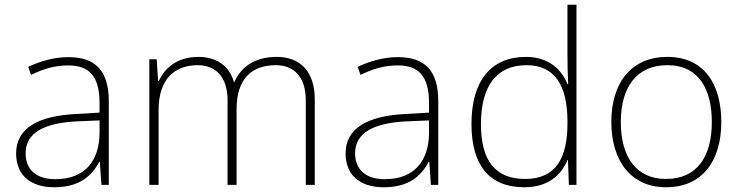

<svg xmlns="http://www.w3.org/2000/svg" viewBox="-20 -780 3122 810"><path d="M269 -539C208 -539 150 -522 99 -498L111 -464C166 -491 214 -504 268 -504C356 -504 400 -459 400 -345V-305L300 -299C139 -291 48 -238 48 -133C48 -44 105 10 209 10C314 10 367 -37 399 -98H401L408 0H439V-353C439 -482 382 -539 269 -539ZM304 -268 400 -272V-219C399 -101 338 -24 213 -24C134 -24 88 -64 88 -133C88 -221 168 -261 304 -268Z M1147 -540C1057 -540 997 -499 969 -434H967C947 -503 892 -540 817 -540C723 -540 673 -489 650 -438H647L641 -530H610V0H649V-315C649 -448 718 -505 814 -505C887 -505 940 -459 940 -357V0H978V-319C978 -449 1043 -505 1144 -505C1217 -505 1270 -459 1270 -357V0H1308V-359C1308 -483 1243 -540 1147 -540Z M1659 -539C1598 -539 1540 -522 1489 -498L1501 -464C1556 -491 1604 -504 1658 -504C1746 -504 1790 -459 1790 -345V-305L1690 -299C1529 -291 1438 -238 1438 -133C1438 -44 1495 10 1599 10C1704 10 1757 -37 1789 -98H1791L1798 0H1829V-353C1829 -482 1772 -539 1659 -539ZM1694 -268 1790 -272V-219C1789 -101 1728 -24 1603 -24C1524 -24 1478 -64 1478 -133C1478 -221 1558 -261 1694 -268Z M2192 10C2293 10 2348 -42 2374 -105H2376L2380 0H2412V-760H2374V-544C2374 -506 2375 -464 2377 -425H2374C2349 -489 2292 -540 2199 -540C2052 -540 1969 -440 1969 -257C1969 -83 2044 10 2192 10ZM2195 -25C2069 -25 2009 -103 2009 -256C2009 -420 2077 -505 2201 -505C2320 -505 2374 -421 2374 -266V-260C2374 -111 2324 -25 2195 -25Z M3023 -265C3023 -423 2952 -540 2795 -540C2647 -540 2559 -435 2559 -265C2559 -104 2640 10 2790 10C2946 10 3023 -105 3023 -265ZM2599 -265C2599 -415 2668 -505 2795 -505C2930 -505 2983 -401 2983 -265C2983 -124 2924 -25 2790 -25C2661 -25 2599 -122 2599 -265Z"/></svg>

Font: Noto Sans Myanmar ExtraLight
Style: Regular
Weight: 200
Designer: Monotype Design Team
Foundry: Monotype Imaging Inc.
Version: Version 2.107